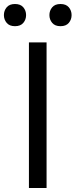

<svg xmlns="http://www.w3.org/2000/svg" viewBox="-65 -939 378 959"><path d="M167.6 -727.3V0H79.5V-727.3ZM-45.5 -863.6Q-45.5 -886 -31.6 -902.5Q-17.8 -919 9.9 -919Q37.6 -919 51.5 -902.5Q65.3 -886 65.3 -863.6Q65.3 -841.3 51.5 -824.8Q37.6 -808.2 9.9 -808.2Q-17.8 -808.2 -31.6 -824.8Q-45.5 -841.3 -45.5 -863.6ZM181.8 -863.6Q181.8 -886 195.7 -902.5Q209.5 -919 237.2 -919Q264.9 -919 278.8 -902.5Q292.6 -886 292.6 -863.6Q292.6 -841.3 278.8 -824.8Q264.9 -808.2 237.2 -808.2Q209.5 -808.2 195.7 -824.8Q181.8 -841.3 181.8 -863.6Z"/></svg>

Font: Inter UI
Style: Regular
Weight: 400
Designer: Rasmus Andersson
Foundry: rsms
Version: Version 2.2